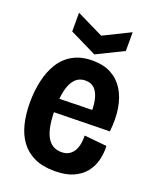

<svg xmlns="http://www.w3.org/2000/svg" viewBox="-138 -810 737 905"><g transform="rotate(20 230.0 -357.5)"><path d="M246 13Q186 13 144.5 -6.5Q103 -26 77 -61Q51 -96 39 -144.5Q27 -193 27 -252Q27 -309 38.5 -360.5Q50 -412 74.5 -452Q99 -492 140 -515Q181 -538 239 -538Q294 -538 332.5 -517Q371 -496 394.5 -458Q418 -420 426.5 -368Q435 -316 428 -252L109 -246V-314L336 -319L314 -277Q318 -331 310.5 -366.5Q303 -402 285.5 -420Q268 -438 239 -438Q207 -438 187 -416.5Q167 -395 158 -355.5Q149 -316 149 -263Q149 -169 173 -125.5Q197 -82 246 -82Q268 -82 283 -91Q298 -100 307 -115Q316 -130 320 -150.5Q324 -171 323 -193L436 -182Q438 -145 429 -110Q420 -75 398 -47.5Q376 -20 338.5 -3.5Q301 13 246 13ZM100 -728 235 -662 369 -728V-634L235 -568L100 -634Z"/></g></svg>

Font: Bricolage Grotesque 72pt SemiCondensed SemiBold
Style: Regular
Weight: 600
Width: 4
Designer: Mathieu Triay
Foundry: Atelier Triay
Version: Version 1.001;gftools[0.9.33.dev8+g029e19f]